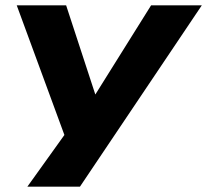

<svg xmlns="http://www.w3.org/2000/svg" viewBox="-20 -523 780 723"><path d="M83 180 232 -28 243 41 43 -503H229L340 -164H337L549 -503H740L281 180Z"/></svg>

Font: Nunito Sans 7pt Expanded ExtraBold
Style: Italic
Weight: 800
Width: 7
Italic angle: -9°
Designer: Vernon Adams
Foundry: Vernon Adams
Version: Version 3.101;gftools[0.9.27]